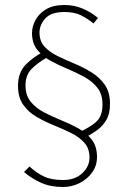

<svg xmlns="http://www.w3.org/2000/svg" viewBox="-20 -700 512 768"><path d="M232 48Q181 48 143 30.5Q105 13 76 -12L98 -34Q124 -10 154 5Q184 20 232 20Q280 20 309 -7Q338 -34 338 -70Q338 -106 317.5 -129Q297 -152 264.5 -168Q232 -184 195 -199Q158 -214 125.5 -233Q93 -252 72.5 -281.5Q52 -311 52 -356Q52 -410 83 -441.5Q114 -473 156 -494L168 -470Q131 -449 106.5 -424.5Q82 -400 82 -358Q82 -319 102.5 -293.5Q123 -268 155.5 -251Q188 -234 225 -219Q262 -204 294.5 -186Q327 -168 347.5 -141Q368 -114 368 -72Q368 -37 348.5 -10Q329 17 298 32.5Q267 48 232 48ZM308 -144 294 -170Q339 -190 364.5 -212.5Q390 -235 390 -282Q390 -323 369.5 -349Q349 -375 317 -392.5Q285 -410 249 -425Q213 -440 181 -457.5Q149 -475 128.5 -501.5Q108 -528 108 -568Q108 -594 122 -620Q136 -646 164.5 -663Q193 -680 238 -680Q277 -680 311 -665.5Q345 -651 372 -628L354 -606Q330 -626 303.5 -639Q277 -652 238 -652Q184 -652 161 -626Q138 -600 138 -570Q138 -535 158.5 -513Q179 -491 211 -475.5Q243 -460 279 -445Q315 -430 347 -410Q379 -390 399.5 -360.5Q420 -331 420 -284Q420 -245 405 -219.5Q390 -194 364.5 -176.5Q339 -159 308 -144Z"/></svg>

Font: Source Sans 3
Style: Regular
Weight: 200
Designer: Paul D. Hunt
Foundry: Adobe
Version: Version 3.046;hotconv 1.0.118;makeotfexe 2.5.65603